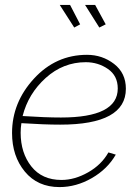

<svg xmlns="http://www.w3.org/2000/svg" viewBox="-20 -751 565 781"><path d="M306 -652 282 -639 223 -731H265ZM410 -652 384 -639 326 -731H367ZM225 -244Q160 -244 67 -250Q64 -230 64 -211Q64 -129 107.5 -74Q151 -19 230 -19Q284 -19 338.5 -50Q393 -81 421 -131L451 -122Q417 -63 353.5 -26.5Q290 10 222 10Q133 10 81 -53Q29 -116 29 -210Q29 -334 118 -431Q207 -528 334 -528Q396 -528 444 -491Q492 -454 492 -390Q492 -244 225 -244ZM329 -498Q237 -498 166 -434Q95 -370 72 -279Q165 -273 228 -273Q459 -273 459 -391Q459 -443 419 -470.5Q379 -498 329 -498Z"/></svg>

Font: Raleway-v4020 ExtraLight
Style: Italic
Weight: 275
Italic angle: -12°
Designer: Matt McInerney, Pablo Impallari, Rodrigo Fuenzalida
Foundry: Matt McInerney, Pablo Impallari, Rodrigo Fuenzalida
Version: Version 4.020;PS 004.020;hotconv 1.0.88;makeotf.lib2.5.64775